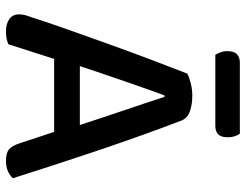

<svg xmlns="http://www.w3.org/2000/svg" viewBox="-110 -703 822 642"><g transform="rotate(90 301.0 -382.0)"><path d="M163 -691Q159 -698 155 -708.5Q151 -719 151 -731Q151 -754 161.5 -763.5Q172 -773 189 -773H427Q439 -756 439 -733Q439 -710 429 -700.5Q419 -691 401 -691ZM421 -152H177L128 1Q119 5 109 7Q99 9 85 9Q60 9 44 -2Q28 -13 28 -35Q28 -46 31 -56.5Q34 -67 39 -80Q52 -122 75.5 -188.5Q99 -255 125.5 -329Q152 -403 179 -474.5Q206 -546 226 -597Q236 -603 257 -608.5Q278 -614 300 -614Q329 -614 352 -606Q375 -598 383 -578Q405 -521 431 -448.5Q457 -376 483 -299Q509 -222 533 -148Q557 -74 576 -14Q567 -4 552.5 2.5Q538 9 518 9Q491 9 479 -1.5Q467 -12 459 -37ZM299 -521Q289 -494 277 -460Q265 -426 252 -388.5Q239 -351 226 -312.5Q213 -274 201 -238H398Q385 -278 371.5 -318.5Q358 -359 345.5 -396Q333 -433 322 -465.5Q311 -498 304 -521Z"/></g></svg>

Font: Baloo Paaji 2 Medium
Style: Regular
Weight: 500
Designer: Shuchita Grover, Noopur Datye and Ek Type
Foundry: Ek Type
Version: Version 1.640;hotconv 1.0.111;makeotfexe 2.5.65597; ttfautoh